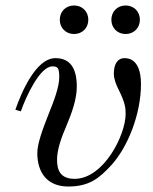

<svg xmlns="http://www.w3.org/2000/svg" viewBox="-20 -668 558 700"><path d="M386 -596C386 -566 408 -544 438 -544C468 -544 490 -566 490 -596C490 -626 468 -648 438 -648C408 -648 386 -626 386 -596ZM198 -596C198 -566 220 -544 250 -544C280 -544 302 -566 302 -596C302 -626 280 -648 250 -648C220 -648 198 -626 198 -596ZM36 -268 56 -262C74 -314 125 -426 171 -426C191 -426 196 -420 196 -386C196 -352 177 -300 156 -249C136 -198 116 -145 116 -110C116 -40 151 12 229 12C305 12 342 -18 386 -66C446 -132 494 -252 494 -362C494 -410 480 -456 434 -456C406 -456 395 -430 395 -400C395 -380 403 -360 413 -340C438 -291 438 -270 438 -252C438 -176 358 -16 252 -16C198 -16 188 -50 188 -86C188 -122 203 -165 222 -209C242 -256 260 -307 260 -352C260 -422 234 -456 182 -456C110 -456 57 -328 36 -268Z"/></svg>

Font: Old Standard
Style: Italic
Weight: 400
Italic angle: -15.2°
Designer: Alexey Kryukov <alexios@thessalonica.org.ru>
Version: Version 2.0